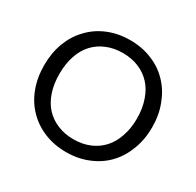

<svg xmlns="http://www.w3.org/2000/svg" viewBox="-157 -904 1114 1089"><g transform="rotate(30 400.5 -359.0)"><path d="M753.9 -358.4Q753.9 -277.3 727.5 -210Q702.1 -142.6 656.2 -94.7Q609.4 -45.9 543.9 -19.5Q478.5 7.8 400.4 7.8Q321.3 7.8 255.9 -19.5Q191.4 -45.9 144.5 -94.7Q97.7 -142.6 72.3 -210Q46.9 -277.3 46.9 -358.4Q46.9 -438.5 72.3 -505.9Q97.7 -573.2 144.5 -621.1Q191.4 -670.9 255.9 -697.3Q321.3 -724.6 400.4 -724.6Q478.5 -724.6 543.9 -697.3Q609.4 -670.9 656.2 -621.1Q702.1 -573.2 727.5 -505.9Q753.9 -438.5 753.9 -358.4ZM654.3 -358.4Q654.3 -423.8 635.7 -476.6Q618.2 -529.3 585 -565.4Q551.8 -601.6 504.9 -621.1Q458 -640.6 400.4 -640.6Q342.8 -640.6 295.9 -621.1Q248 -601.6 214.8 -565.4Q181.6 -529.3 164.1 -476.6Q146.5 -423.8 146.5 -358.4Q146.5 -292 164.1 -240.2Q181.6 -187.5 214.8 -151.4Q248 -115.2 295.9 -95.7Q342.8 -76.2 400.4 -76.2Q458 -76.2 504.9 -95.7Q551.8 -115.2 585 -151.4Q618.2 -187.5 635.7 -240.2Q654.3 -292 654.3 -358.4Z"/></g></svg>

Font: Lato
Style: Regular
Weight: 400
Designer: Lukasz Dziedzic with Adam Twardoch and Botio Nikoltchev
Version: Version 2.015; 2015-08-06; http://www.latofonts.com/